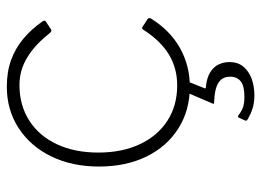

<svg xmlns="http://www.w3.org/2000/svg" viewBox="-124 -456 784 577"><g transform="rotate(-90 268.5 -168.0)"><path d="M296 -540Q341 -540 376.5 -527Q412 -514 440.5 -490Q469 -466 492 -433Q497 -426 492 -423L468 -407Q463 -404 457 -411Q430 -445 404.5 -464.5Q379 -484 354 -493Q329 -502 301 -502Q240 -502 194 -472.5Q148 -443 123 -389.5Q98 -336 98 -265Q98 -194 123 -140.5Q148 -87 193.5 -57.5Q239 -28 300 -28Q351 -28 392 -52.5Q433 -77 466 -128Q469 -133 471 -133.5Q473 -134 476 -132L499 -117Q504 -114 501 -107Q483 -78 460.5 -56Q438 -34 412 -19.5Q386 -5 357 2.5Q328 10 296 10Q225 10 170.5 -24.5Q116 -59 86 -120.5Q56 -182 56 -263Q56 -344 86.5 -406.5Q117 -469 171.5 -504.5Q226 -540 296 -540ZM370 129Q370 154 356.5 170.5Q343 187 320.5 195.5Q298 204 270 204Q248 204 230.5 198.5Q213 193 197 183Q193 181 194 177L203 157Q205 153 210 156Q220 164 232 169Q244 174 266 174Q298 174 312 163Q326 152 326 131Q326 107 307 95.5Q288 84 249 83Q245 83 244.5 81.5Q244 80 245 79L281 -5H315L291 55Q290 58 294 58Q324 61 340.5 72Q357 83 363.5 98Q370 113 370 129Z"/></g></svg>

Font: Libre Franklin Thin Thin
Style: Regular
Weight: 250
Version: Version 3.000